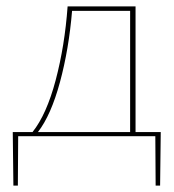

<svg xmlns="http://www.w3.org/2000/svg" viewBox="-20 -427 546 602"><path d="M482 155H468L467 0H37L36 155H22L20 -13H82Q126 -68 154.5 -175.5Q183 -283 192 -407H405V-13H484ZM388 -13V-393H206Q196 -273 168 -169.5Q140 -66 99 -13Z"/></svg>

Font: Ysabeau Thin
Style: Regular
Weight: 200
Designer: Christian Thalmann (Catharsis Fonts)
Version: Version 0.003